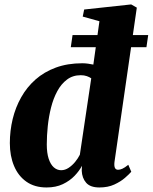

<svg xmlns="http://www.w3.org/2000/svg" viewBox="-20 -837 690 868"><path d="M497.5 -104.5Q495.5 -87 499.5 -78.2Q503.5 -69.5 514 -69.5Q522.5 -69.5 533.2 -74.2Q544 -79 560 -92L573.5 -60.5Q564 -49.5 544.8 -32.8Q525.5 -16 496.8 -2.8Q468 10.5 429.5 10.5Q388 10.5 369.5 -10.8Q351 -32 349.5 -65L350.5 -87.5Q339 -65 317.2 -42.2Q295.5 -19.5 264 -4.5Q232.5 10.5 190.5 10.5Q136.5 10.5 99.5 -15.5Q62.5 -41.5 43.5 -86.8Q24.5 -132 24.5 -190Q24.5 -245.5 37.2 -298.5Q50 -351.5 75.8 -397.2Q101.5 -443 140.5 -477.5Q179.5 -512 232.5 -531.5Q285.5 -551 352 -551Q364.5 -551 377.8 -549.2Q391 -547.5 402 -545L429.5 -741L354 -762L360.5 -794L573 -817L598.5 -802.5ZM392.5 -483Q384.5 -488.5 372.5 -492.8Q360.5 -497 345 -497Q309 -497 282.8 -477.2Q256.5 -457.5 238.8 -424.5Q221 -391.5 210.8 -350.8Q200.5 -310 196 -266.8Q191.5 -223.5 191.5 -184Q191.5 -145.5 200 -119.5Q208.5 -93.5 223.2 -80.5Q238 -67.5 256.5 -67.5Q274 -67.5 290.2 -78.2Q306.5 -89 319.8 -105.2Q333 -121.5 341 -137.5ZM308 -678.5H650L642 -623.5H300Z"/></svg>

Font: Merriweather 60pt Black
Style: Italic
Weight: 900
Italic angle: -7.8°
Version: Version 2.101